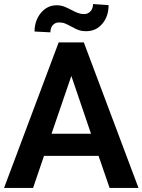

<svg xmlns="http://www.w3.org/2000/svg" viewBox="-22 -930 705 950"><path d="M405 -775.7Q382.7 -775.7 367 -781.3Q351.3 -787 330.7 -798.7Q312.3 -808.7 299.8 -813.8Q287.3 -819 270 -819Q251.3 -819 239.3 -805.7Q227.3 -792.3 227.3 -770L149 -774Q149 -828 180.3 -866Q211.7 -904 259.3 -904Q277 -904 292.2 -898.7Q307.3 -893.3 329 -882Q349 -871.3 363.5 -865.8Q378 -860.3 394.3 -860.3Q413 -860.3 425.7 -874Q438.3 -887.7 438.3 -910L515.3 -904.7Q515.3 -849.3 484.3 -812.5Q453.3 -775.7 405 -775.7ZM268.3 -720.3H392.7L663.3 0H520.3L465.7 -158.7H195.7L141.7 0H-2ZM331 -554.3 233 -268.3H428.3Z"/></svg>

Font: FreesentationVF
Style: Regular
Weight: 400
Designer: glyphs from Roboto by Christian Robertson / Hangul glyphs from Noto Sans CJK(Source Han Sans) by Jang Soo-young and Kang
Foundry: PT&
Version: Version 2.001;Glyphs 3.3.1 (3343)